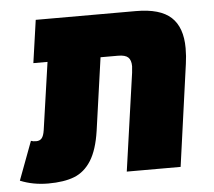

<svg xmlns="http://www.w3.org/2000/svg" viewBox="-69 -621 767 689"><g transform="rotate(-5 314.5 -276.5)"><path d="M611 -423Q611 -394 607 -367L556 0H362L412 -352Q414 -370 414 -375Q414 -397 403.5 -407Q393 -417 367 -417H304L267 -155Q257 -87 233 -49Q209 -11 172 3.5Q135 18 78 18Q23 18 -23 -1L29 -140Q36 -137 48 -137Q61 -137 68 -145.5Q75 -154 78 -174L113 -417H62L84 -571H445Q532 -571 571.5 -534.5Q611 -498 611 -423Z"/></g></svg>

Font: FiraGO Heavy
Style: Italic
Weight: 900
Italic angle: -8°
Designer: bBox Type GmbH
Foundry: bBox Type GmbH
Version: Version 1.001